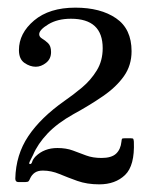

<svg xmlns="http://www.w3.org/2000/svg" viewBox="-20 -933 390 502"><path d="M330 -562.5Q332.5 -500 307 -475.5Q281.5 -451 239.5 -451Q207.5 -451 182.2 -460Q157 -469 135.5 -478Q114 -487 92 -487Q79 -487 71 -481.5Q63 -476 58.5 -466Q57 -462 55 -459.5Q53 -457 46.5 -457H28Q20 -457 20 -466Q21.5 -528.5 54 -577Q86.5 -625.5 149 -669.5Q171.5 -685 194.5 -704.2Q217.5 -723.5 233 -748.8Q248.5 -774 248.5 -807Q248.5 -884 165.5 -884Q130.5 -884 106.5 -869.5Q82.5 -855 82.5 -843.5Q82.5 -836.5 90.2 -832Q98 -827.5 105.8 -820Q113.5 -812.5 113.5 -797Q113.5 -779 100.5 -768.8Q87.5 -758.5 73.5 -758.5Q58.5 -758.5 44 -768.5Q29.5 -778.5 29.5 -802Q29.5 -846 69.2 -879.5Q109 -913 177 -913Q243 -913 283.5 -885.2Q324 -857.5 324 -799Q324 -762 304 -733.8Q284 -705.5 249.5 -681.8Q215 -658 172 -634.5Q130 -611 104.2 -583.8Q78.5 -556.5 66.5 -528Q62 -519 58.2 -511.5Q54.5 -504 58.5 -504Q62.5 -504 64.2 -510.2Q66 -516.5 73 -524Q95.5 -546 130 -546Q153 -546 170.5 -539.5Q188 -533 205.2 -526.5Q222.5 -520 245.5 -520Q271.5 -520 283.5 -531.2Q295.5 -542.5 297.5 -562.5Q298 -568.5 299 -570Q300 -571.5 306.5 -571.5H321.5Q327.5 -571.5 328.5 -569.8Q329.5 -568 330 -562.5Z"/></svg>

Font: Besley* Condensed Medium
Style: Regular
Weight: 500
Width: 3
Designer: Owen Earl
Foundry: indestructible type*
Version: Version 3.000; ttfautohint (v1.8.3)